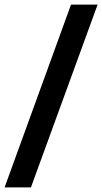

<svg xmlns="http://www.w3.org/2000/svg" viewBox="-28 -763 446 838"><path d="M-8 55 282 -743H398L107 55Z"/></svg>

Font: Saira Thin SemiBold
Style: Regular
Weight: 600
Version: Version 1.101